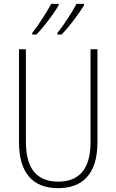

<svg xmlns="http://www.w3.org/2000/svg" viewBox="-20 -971 607 1001"><path d="M418 -944V-951H379C359 -913 313 -840 279 -799V-791H301C341 -831 397 -907 418 -944ZM286 -944V-951H247C227 -913 183 -843 148 -799V-791H170C210 -832 266 -907 286 -944ZM488 -229V-714H452V-229C452 -81 385 -24 283 -24C177 -24 115 -86 115 -232V-714H79V-230C79 -68 152 10 283 10C404 10 488 -57 488 -229Z"/></svg>

Font: Noto Sans Bengali Condensed ExtraLight
Style: Regular
Weight: 200
Width: 3
Designer: Joana Ranito - Universal Thirst; Jelle Bosma - Monotype Design Team
Foundry: Universal Thirst ehf.
Version: Version 3.000